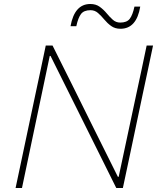

<svg xmlns="http://www.w3.org/2000/svg" viewBox="-20 -941 797 961"><path d="M58 0Q71 -60.5 82.8 -117Q94.5 -173.5 108.5 -238.5L158 -472.5Q172.5 -539.5 184.5 -596.5Q196.5 -653.5 209 -713H243Q295 -609 344.5 -509.8Q394 -410.5 441 -315L570 -56H574L663 -473Q677.5 -540 689.5 -596.5Q701.5 -653 714 -713H746Q733.5 -653.5 721.5 -596.8Q709.5 -540 695 -473L645.5 -238Q631.5 -173 619.8 -116.5Q608 -60 595 0H562Q518.5 -87.5 470 -185Q421.5 -282.5 363 -400L233 -661H229L140 -238Q126 -172 114.5 -116.5Q103 -61 90 0ZM583 -797Q555.5 -797 536.2 -811Q517 -825 501.8 -843.5Q486.5 -862 470.5 -876Q454.5 -890 433 -890Q400 -890 385.5 -871Q371 -852 362 -810H333Q353 -921 432 -921Q460 -921 479.2 -907Q498.5 -893 513.8 -874.5Q529 -856 544.8 -842Q560.5 -828 582 -828Q615 -828 629.5 -847Q644 -866 653 -908H682Q663.5 -797 583 -797Z"/></svg>

Font: Commissioner Thin
Style: Italic
Weight: 100
Italic angle: -12°
Designer: Kostas Bartsokas
Foundry: Kostas Bartsokas
Version: Version 1.000; ttfautohint (v1.8.3)